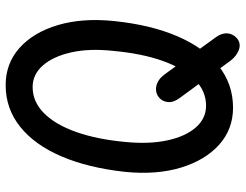

<svg xmlns="http://www.w3.org/2000/svg" viewBox="-112 -706 847 662"><g transform="rotate(-90 311.0 -374.5)"><path d="M271 6Q197 6 143.5 -42Q90 -90 64.5 -174Q39 -258 50 -367Q64 -494 103.5 -586Q143 -678 205.5 -728Q268 -778 349 -778Q424 -778 477.5 -730Q531 -682 556 -598Q581 -514 570 -405Q557 -278 517.5 -186Q478 -94 415.5 -44Q353 6 271 6ZM278 -87Q329 -87 368 -126Q407 -165 432.5 -236.5Q458 -308 467 -407Q476 -489 462 -551.5Q448 -614 417 -649.5Q386 -685 342 -685Q292 -685 252.5 -646Q213 -607 187.5 -535Q162 -463 153 -365Q145 -283 158.5 -220.5Q172 -158 203 -122.5Q234 -87 278 -87ZM510 20Q492 34 470.5 26Q449 18 433 -3L306 -176Q289 -198 290.5 -217.5Q292 -237 306 -249Q323 -263 345.5 -258.5Q368 -254 386 -230L515 -52Q529 -32 527.5 -13Q526 6 510 20Z"/></g></svg>

Font: Edu SA Beginner SemiBold
Style: Regular
Weight: 600
Version: Version 1.003